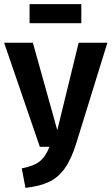

<svg xmlns="http://www.w3.org/2000/svg" viewBox="-32 -900 543 935"><path d="M339 -201Q315 -124 283 -79.5Q251 -35 206 -14Q161 7 92 15L74 -80Q131 -91 160 -113Q189 -135 209 -185H162L-12 -692H128L247 -266L351 -692H491ZM112 -787V-880H364V-787Z"/></svg>

Font: Fira Sans Compressed SemiBold
Style: Regular
Weight: 600
Width: 1
Designer: bBox Type GmbH & Carrois Corporate GbR & Edenspiekermann AG
Foundry: bBox Type GmbH & Carrois Corporate GbR & Edenspiekermann AG
Version: Version 4.301